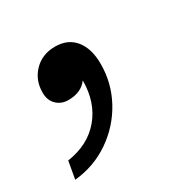

<svg xmlns="http://www.w3.org/2000/svg" viewBox="-112 -182 421 427"><g transform="rotate(-30 99.0 31.5)"><path d="M-24 126Q31 118 62 81Q93 44 93 -12Q77 10 44 10Q26 10 14 -1.5Q2 -13 2 -33Q2 -65 23 -86.5Q44 -108 77 -108Q110 -108 128 -85.5Q146 -63 146 -24Q146 25 123 67.5Q100 110 59.5 138Q19 166 -32 171Z"/></g></svg>

Font: Open Sauce One
Style: Italic
Weight: 400
Italic angle: -10°
Designer: Alfredo Marco Pradil
Foundry: Creative Sauce Fz LLC
Version: Version 1.477